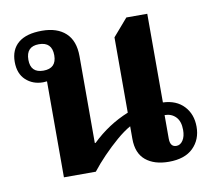

<svg xmlns="http://www.w3.org/2000/svg" viewBox="-67 -635 806 723"><g transform="rotate(-10 335.5 -273.5)"><path d="M123 0V-367Q116 -366 108 -366Q69 -366 42.5 -390.5Q16 -415 16 -460Q16 -507 46.5 -532.5Q77 -558 137 -558Q195 -558 227.5 -528Q260 -498 260 -439V-107H263Q325 -167 402 -198V-486L459 -552H539V-213Q590 -211 619 -180Q648 -149 648 -101Q648 -52 616 -20.5Q584 11 523 11Q467 11 434.5 -16Q402 -43 402 -98V-146Q377 -132 348.5 -107.5Q320 -83 293 -55Q266 -27 245 0ZM117 -409Q167 -409 167 -459Q167 -510 117 -510Q68 -510 68 -459Q68 -409 117 -409ZM561 -43Q576 -43 586 -58Q596 -73 596 -98Q596 -131 579.5 -148Q563 -165 537 -165V-75Q537 -43 561 -43Z"/></g></svg>

Font: Noto Serif Thai
Style: Bold
Weight: 700
Designer: Monotype Design Team
Foundry: Monotype Imaging Inc.
Version: Version 2.002; ttfautohint (v1.8.4.7-5d5b)